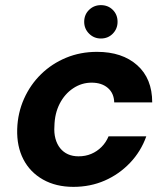

<svg xmlns="http://www.w3.org/2000/svg" viewBox="-20 -716 652 748"><path d="M266 12Q198 12 147.5 -16.5Q97 -45 71 -95.5Q45 -146 47 -213Q49 -276 73.5 -331Q98 -386 140 -427Q182 -468 237.5 -491Q293 -514 358 -514Q456 -514 514.5 -462Q573 -410 573 -317H425Q424 -353 400 -373.5Q376 -394 337 -394Q298 -394 265 -372Q232 -350 212.5 -312Q193 -274 192 -225Q190 -198 196 -176Q202 -154 214.5 -138.5Q227 -123 245 -115Q263 -107 286 -107Q313 -107 335.5 -116.5Q358 -126 375.5 -143.5Q393 -161 403 -185H550Q529 -126 486.5 -81.5Q444 -37 388 -12.5Q332 12 266 12ZM373 -566Q346 -566 327 -585Q308 -604 308 -631Q308 -659 327 -677.5Q346 -696 373 -696Q401 -696 419.5 -677.5Q438 -659 438 -631Q438 -604 419.5 -585Q401 -566 373 -566Z"/></svg>

Font: DM Sans 16pt ExtraBold
Style: Italic
Weight: 800
Italic angle: -10°
Version: Version 4.004;gftools[0.9.30]